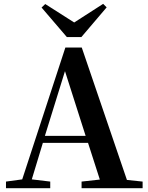

<svg xmlns="http://www.w3.org/2000/svg" viewBox="-20 -997 785 1017"><path d="M411.1 -800.8H334L200.2 -957L219.7 -975.6L373 -877.9L526.4 -976.6L544.9 -958ZM217.8 -277.3H433.6L324.2 -620.1ZM652.3 -43.9 735.4 -35.2V0H412.1V-35.2L508.8 -45.9L446.3 -240.2H207L148.4 -46.9L246.1 -35.2V0H11.7V-35.2L97.7 -46.9L326.2 -745.1H413.1Z"/></svg>

Font: GenRyuMin TW TTF Bold
Style: Regular
Weight: 700
Version: Version 1.300